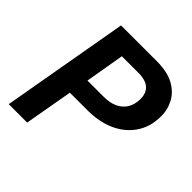

<svg xmlns="http://www.w3.org/2000/svg" viewBox="-184 -847 995 995"><g transform="rotate(45 313.5 -350.0)"><path d="M24 0 147 -700H410Q486 -700 534 -674Q582 -648 605 -604.5Q628 -561 627 -510Q626 -435 588.5 -380Q551 -325 486 -295.5Q421 -266 334 -266H206L159 0ZM226 -375H345Q412 -375 449.5 -408Q487 -441 488 -500Q489 -542 464 -566Q439 -590 383 -590H263Z"/></g></svg>

Font: DM Sans 20pt
Style: Bold Italic
Weight: 700
Italic angle: -10°
Version: Version 4.004;gftools[0.9.30]